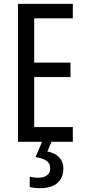

<svg xmlns="http://www.w3.org/2000/svg" viewBox="-20 -734 442 994"><path d="M73 0V-714H357V-639H157V-410H345V-335H157V-76H357V0ZM190 240Q153 240 134 234V180Q153 186 177 186Q208 186 224 173Q240 160 240 137Q240 112 221 98.5Q202 85 164 79L198 0H247L225 50Q265 58 286.5 80.5Q308 103 308 137Q308 187 277 213.5Q246 240 190 240Z"/></svg>

Font: Noto Sans UI Cond
Style: Regular
Weight: 400
Width: 3
Designer: Monotype Design Team
Foundry: Monotype Imaging Inc.
Version: Version 1.001